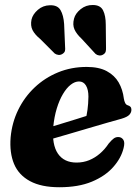

<svg xmlns="http://www.w3.org/2000/svg" viewBox="-20 -753 575 786"><path d="M109 -209Q109 -209 126.2 -214.5Q143.5 -220 171.2 -228.2Q199 -236.5 231.2 -246.5Q263.5 -256.5 294 -265.8Q324.5 -275 347 -282.5L330 -262.5Q335 -280 338.2 -303.8Q341.5 -327.5 342 -357.5Q342 -386 332 -402.8Q322 -419.5 303.5 -419.5Q286.5 -419.5 269.5 -406.2Q252.5 -393 237.8 -368.2Q223 -343.5 212.5 -309.2Q202 -275 198 -233Q192 -161 217 -124.2Q242 -87.5 293.5 -87.5Q321 -87.5 345 -97.2Q369 -107 389.2 -124.5Q409.5 -142 425 -165.5Q438 -181 446.5 -186.8Q455 -192.5 465.5 -192Q477.5 -191.5 484.8 -181Q492 -170.5 486 -147Q476 -105.5 443.2 -68.8Q410.5 -32 355.8 -9.2Q301 13.5 223 13.5Q149 13.5 102.8 -11.5Q56.5 -36.5 37.5 -82Q18.5 -127.5 23.5 -190.5Q29 -251 54.5 -303.2Q80 -355.5 121.8 -395Q163.5 -434.5 217.8 -456.8Q272 -479 335 -479Q385 -479 417 -461.8Q449 -444.5 465.8 -415.5Q482.5 -386.5 487 -349.5Q488.5 -339.5 492.2 -331.8Q496 -324 503 -322Q510 -320 514 -315.8Q518 -311.5 518 -303.5Q518 -292.5 509.5 -283.2Q501 -274 477.5 -267Q455 -261 419.8 -250.8Q384.5 -240.5 343.5 -228.5Q302.5 -216.5 262 -204.5Q221.5 -192.5 187.8 -183Q154 -173.5 133.8 -167.5Q113.5 -161.5 113.5 -161.5ZM242.5 -655 246.5 -560.5Q247.5 -552 246 -545Q244.5 -538 236 -532.5Q228.5 -527.5 219.8 -528.2Q211 -529 204 -534L144.5 -593.5Q122.5 -611.5 113.2 -629.8Q104 -648 109 -673Q114 -694.5 135 -712.8Q156 -731 184.5 -731.5Q215.5 -732.5 227.8 -711.5Q240 -690.5 242.5 -655ZM413 -652 414 -557.5Q414.5 -548.5 412.5 -541.5Q410.5 -534.5 402 -529.5Q394.5 -525 386 -526Q377.5 -527 371 -532.5L314 -594.5Q293 -614 284.8 -632.8Q276.5 -651.5 283 -676.5Q288.5 -698 310.2 -715.5Q332 -733 360 -732.5Q391 -732.5 402 -710.5Q413 -688.5 413 -652Z"/></svg>

Font: Fraunces
Style: Bold Italic
Weight: 700
Italic angle: -16°
Version: Version 1.000;[b76b70a41]